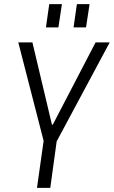

<svg xmlns="http://www.w3.org/2000/svg" viewBox="-20 -904 548 924"><path d="M68 -700H136L230 -304H234L440 -700H508L254 -226H190ZM195 -262H258L222 0H158ZM278 -884 261 -772H201L217 -884ZM411 -884 394 -772H334L350 -884Z"/></svg>

Font: Pathway Extreme SemiCondensed ExtraLight
Style: Italic
Weight: 250
Width: 4
Italic angle: -8°
Version: Version 1.001;gftools[0.9.26]